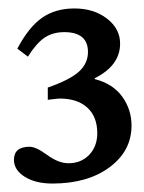

<svg xmlns="http://www.w3.org/2000/svg" viewBox="-20 -696 340 454"><path d="M204 -511V-509Q247 -498 269 -467.5Q291 -437 291 -399Q291 -339 239 -300.5Q187 -262 104 -262Q64 -262 38.5 -278Q13 -294 13 -318Q13 -349 50 -349Q65 -349 91 -330Q118 -310 142 -310Q172 -310 191 -330Q210 -350 210 -381Q210 -420 186.5 -441.5Q163 -463 121 -463Q117 -463 93 -460V-489Q145 -507 166.5 -526.5Q188 -546 188 -573Q188 -620 132 -620Q105 -620 85.5 -607Q66 -594 46 -562L21 -581Q48 -632 79.5 -654Q111 -676 156 -676Q202 -676 233 -652Q264 -628 264 -593Q264 -541 204 -511Z"/></svg>

Font: STIX
Style: Regular
Weight: 400
Designer: MicroPress Inc., with final additions and corrections provided by Coen Hoffman, Elsevier (retired)
Version: Version 1.1.1